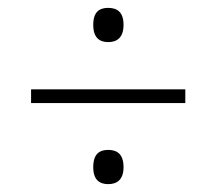

<svg xmlns="http://www.w3.org/2000/svg" viewBox="-20 -602 550 488"><path d="M255 -495C277 -495 294 -506 294 -539C294 -572 277 -582 255 -582C233 -582 217 -572 217 -539C217 -506 233 -495 255 -495ZM59 -340H451V-375H59ZM255 -134C277 -134 294 -145 294 -177C294 -211 277 -221 255 -221C233 -221 217 -211 217 -177C217 -145 233 -134 255 -134Z"/></svg>

Font: Noto Serif Myanmar SemiCondensed ExtraLight
Style: Regular
Weight: 200
Width: 4
Designer: Ben Mitchell and the Monotype Design Team
Foundry: Monotype Imaging Inc.
Version: Version 2.106